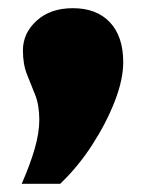

<svg xmlns="http://www.w3.org/2000/svg" viewBox="-20 -248 355 469"><path d="M33 201Q54 153 65 114.5Q76 76 76 45Q76 9 66 -16Q56 -41 46 -66Q36 -91 36 -125Q36 -167 69.5 -197.5Q103 -228 158 -228Q216 -228 248.5 -193.5Q281 -159 281 -96Q281 -54 260.5 -1Q240 52 205.5 105.5Q171 159 127 201Z"/></svg>

Font: Livvic Black
Style: Regular
Weight: 900
Designer: Jacques Le Bailly, Baron von Fonthausen
Version: Version 1.001; ttfautohint (v1.8.2)